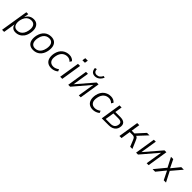

<svg xmlns="http://www.w3.org/2000/svg" viewBox="419 -2451 4370 4370"><g transform="rotate(45 2603.5 -266.5)"><path d="M27 180 135 -494H197L179 -382H181Q202 -426 231 -452.5Q260 -479 295.5 -491Q331 -503 370 -503Q437 -503 479 -467.5Q521 -432 535.5 -368.5Q550 -305 532 -220Q517 -145 480.5 -94.5Q444 -44 393.5 -18Q343 8 282 8Q223 8 187.5 -22Q152 -52 142 -105L140 -106L94 180ZM279 -50Q325 -50 363 -70.5Q401 -91 428 -132Q455 -173 467 -234Q487 -331 456.5 -387.5Q426 -444 350 -444Q305 -444 267 -424Q229 -404 202.5 -363.5Q176 -323 162 -262Q144 -164 174 -107Q204 -50 279 -50Z M851 8Q779 8 733 -25.5Q687 -59 671.5 -122.5Q656 -186 673 -274Q686 -331 710 -374Q734 -417 767.5 -445.5Q801 -474 842.5 -488.5Q884 -503 931 -503Q1003 -503 1048.5 -469Q1094 -435 1109.5 -372Q1125 -309 1108 -221Q1096 -164 1072 -121Q1048 -78 1014.5 -49.5Q981 -21 939.5 -6.5Q898 8 851 8ZM855 -50Q900 -50 937.5 -69.5Q975 -89 1002.5 -130Q1030 -171 1043 -234Q1063 -334 1031.5 -389Q1000 -444 925 -444Q881 -444 843.5 -425Q806 -406 778.5 -365.5Q751 -325 738 -262Q718 -161 749.5 -105.5Q781 -50 855 -50Z M1433 8Q1360 8 1312.5 -26Q1265 -60 1248 -123.5Q1231 -187 1247 -273Q1260 -333 1286 -376.5Q1312 -420 1347.5 -447.5Q1383 -475 1425.5 -489Q1468 -503 1514 -503Q1561 -503 1598 -486Q1635 -469 1658 -440L1627 -390Q1605 -416 1574.5 -429.5Q1544 -443 1511 -443Q1476 -443 1445 -432.5Q1414 -422 1388 -400Q1362 -378 1342.5 -343Q1323 -308 1313 -258Q1293 -157 1329 -104Q1365 -51 1441 -51Q1477 -51 1512.5 -65Q1548 -79 1577 -103L1600 -54Q1579 -35 1552 -21Q1525 -7 1495 0.5Q1465 8 1433 8Z M1810 -623 1823 -703H1904L1891 -623ZM1718 0 1797 -494H1864L1786 0Z M1977 0 2055 -494H2118L2053 -88H2049L2397 -494H2458L2380 0H2317L2383 -407H2387L2039 0ZM2267 -564Q2227 -564 2198.5 -579.5Q2170 -595 2154.5 -625.5Q2139 -656 2136 -700L2184 -713Q2188 -664 2210.5 -639.5Q2233 -615 2276 -615Q2318 -615 2350 -638.5Q2382 -662 2408 -713L2449 -700Q2429 -655 2401 -625Q2373 -595 2339 -579.5Q2305 -564 2267 -564Z M2770 8Q2697 8 2649.5 -26Q2602 -60 2585 -123.5Q2568 -187 2584 -273Q2597 -333 2623 -376.5Q2649 -420 2684.5 -447.5Q2720 -475 2762.5 -489Q2805 -503 2851 -503Q2898 -503 2935 -486Q2972 -469 2995 -440L2964 -390Q2942 -416 2911.5 -429.5Q2881 -443 2848 -443Q2813 -443 2782 -432.5Q2751 -422 2725 -400Q2699 -378 2679.5 -343Q2660 -308 2650 -258Q2630 -157 2666 -104Q2702 -51 2778 -51Q2814 -51 2849.5 -65Q2885 -79 2914 -103L2937 -54Q2916 -35 2889 -21Q2862 -7 2832 0.5Q2802 8 2770 8Z M3056 0 3134 -494H3201L3173 -320H3333Q3430 -320 3470.5 -276Q3511 -232 3493 -147Q3484 -101 3455.5 -68Q3427 -35 3383 -17.5Q3339 0 3281 0ZM3130 -53H3287Q3344 -53 3380.5 -78.5Q3417 -104 3429 -158Q3441 -214 3414 -240Q3387 -266 3327 -266H3165Z M3625 0 3703 -494H3770L3737 -283H3826L4019 -494H4099L3879 -258L3870 -276Q3901 -271 3917 -259.5Q3933 -248 3943.5 -227.5Q3954 -207 3969 -172L4042 0H3971L3909 -153Q3899 -179 3888.5 -195Q3878 -211 3861 -220Q3844 -229 3811 -229H3728L3692 0Z M4161 0 4239 -494H4302L4237 -88H4233L4581 -494H4642L4564 0H4501L4567 -407H4571L4223 0Z M4692 0 4918 -273 4924 -236 4790 -494H4863L4960 -295H4959L5122 -494H5204L4988 -239L4985 -269L5124 0H5051L4947 -210V-211L4775 0Z"/></g></svg>

Font: Nunito Sans 7pt SemiCondensed Light
Style: Italic
Weight: 300
Width: 4
Italic angle: -9°
Designer: Vernon Adams
Foundry: Vernon Adams
Version: Version 3.101;gftools[0.9.27]